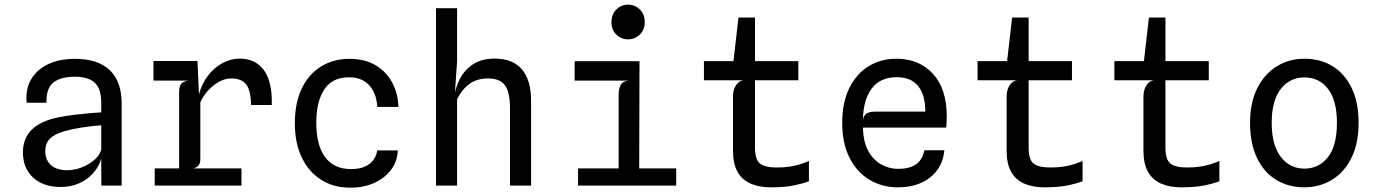

<svg xmlns="http://www.w3.org/2000/svg" viewBox="-20 -814 6040 842"><path d="M247 6Q170 6 125.2 -35.2Q80.5 -76.5 80.5 -146.5Q80.5 -207.5 120.2 -246.2Q160 -285 241.5 -300.5Q273 -306.5 305.5 -310.5Q338 -314.5 368.5 -317.2Q399 -320 424 -321V-363Q424 -424.5 395.8 -451Q367.5 -477.5 308 -477.5Q245.5 -477.5 213.8 -451.8Q182 -426 184 -363.5H97Q91 -421.5 115.8 -464.8Q140.5 -508 190.2 -532Q240 -556 308.5 -556Q409.5 -556 461.5 -506.2Q513.5 -456.5 513.5 -360V0H424.5L424 -118.5Q413.5 -82 388 -53.8Q362.5 -25.5 326.2 -9.8Q290 6 247 6ZM273.5 -67.5Q307 -67.5 339.2 -80.2Q371.5 -93 395 -113.8Q418.5 -134.5 424 -158.5V-264.5Q406 -263.5 382.2 -260.8Q358.5 -258 335 -254.2Q311.5 -250.5 293.5 -246.5Q229.5 -232.5 204 -210.5Q178.5 -188.5 178.5 -151.5Q178.5 -112.5 203.2 -90.2Q228 -68 273.5 -67.5Z M658.5 0V-75.5H1039V0ZM653 -460.5V-546.5H813L816.5 -460.5ZM765.5 -10V-407.5Q765.5 -435 774.8 -446Q784 -457 805 -460.5L765.5 -490V-546.5H846L852.5 -400Q865 -447 892 -482.2Q919 -517.5 955.5 -537.2Q992 -557 1031.5 -557Q1099.5 -557 1137 -506.8Q1174.5 -456.5 1172 -353.5H1081Q1080 -417 1059.8 -443.5Q1039.5 -470 995 -470Q955 -470 916.5 -439.2Q878 -408.5 858.5 -365V-115Q858.5 -99 851.2 -89.2Q844 -79.5 828 -75.5L858.5 -57V-10Z M1516.5 9Q1442.5 9 1388 -25.8Q1333.5 -60.5 1303.2 -123.8Q1273 -187 1273 -273Q1273 -363.5 1303.8 -426.8Q1334.5 -490 1388.8 -523Q1443 -556 1512.5 -556Q1581 -556 1628.5 -527Q1676 -498 1701 -450Q1726 -402 1727 -345H1634.5Q1633.5 -369 1626.2 -392.2Q1619 -415.5 1604.2 -434.2Q1589.5 -453 1566.5 -464Q1543.5 -475 1510.5 -475Q1438 -475.5 1402.5 -422.2Q1367 -369 1367 -276Q1367 -177 1405.8 -124.8Q1444.5 -72.5 1519.5 -72.5Q1556.5 -72.5 1581 -83.8Q1605.5 -95 1618.5 -113.8Q1631.5 -132.5 1634 -154.5H1724.5Q1723 -107.5 1695.8 -70.5Q1668.5 -33.5 1622.2 -12.2Q1576 9 1516.5 9Z M1892 0V-778H1984.5V-545.5L1973.5 -384.5L1981 -346L1970 -381.5Q1976 -427 1996.2 -467Q2016.5 -507 2054.2 -532Q2092 -557 2150.5 -557Q2228 -557 2268.5 -510.2Q2309 -463.5 2309 -371V0H2216.5V-340.5Q2216.5 -407.5 2195.2 -438.8Q2174 -470 2119 -470Q2073.5 -470 2040.5 -447.2Q2007.5 -424.5 1984.5 -379V0Z M2693 -13V-399Q2693 -424 2702 -441.2Q2711 -458.5 2737 -460.5L2693 -477.5L2689.5 -520L2784.5 -545.5L2783 -13ZM2515 0V-75.5H2945.5V0ZM2500 -460.5V-545.5H2784.5L2761 -460.5ZM2734.5 -641.5Q2704 -641.5 2682.8 -662.5Q2661.5 -683.5 2661.5 -717Q2661.5 -751 2682.8 -772.2Q2704 -793.5 2734.5 -793.5Q2765 -793.5 2786.2 -772.2Q2807.5 -751 2807.5 -717Q2807.5 -683.5 2786 -662.5Q2764.5 -641.5 2734.5 -641.5Z M3360.5 7.5Q3308.5 7.5 3271.2 -9Q3234 -25.5 3214.2 -60.8Q3194.5 -96 3194.5 -152.5V-393Q3194.5 -406.5 3199 -421.5Q3203.5 -436.5 3213.8 -448Q3224 -459.5 3241 -462L3194 -524L3196 -541L3218.5 -737H3291V-167Q3291 -114 3312.8 -96.8Q3334.5 -79.5 3385 -79.5Q3419.5 -79.5 3444.8 -83.5Q3470 -87.5 3489.8 -94Q3509.5 -100.5 3527.5 -108V-19Q3497.5 -8 3458.2 -0.2Q3419 7.5 3360.5 7.5ZM3067 -462V-546H3481V-462Z M3917 7.5Q3849.5 7.5 3794.2 -25Q3739 -57.5 3706.2 -120.8Q3673.5 -184 3673.5 -275.5Q3673.5 -364 3704.2 -427Q3735 -490 3788.8 -523.2Q3842.5 -556.5 3911 -556.5Q4011 -556.5 4071.5 -490.2Q4132 -424 4132 -303Q4132 -287 4131 -276.5Q4130 -266 4129.5 -254.5H3764.5Q3765.5 -193 3787.2 -153Q3809 -113 3843.8 -93.2Q3878.5 -73.5 3918.5 -73.5Q3967.5 -73.5 3996 -92.5Q4024.5 -111.5 4034 -155H4121.5Q4116.5 -104 4089.8 -67.8Q4063 -31.5 4019 -12Q3975 7.5 3917 7.5ZM3764.5 -289Q3768.5 -310 3782 -317.2Q3795.5 -324.5 3818.5 -324.5H4038Q4037.5 -399 4006 -437.2Q3974.5 -475.5 3912 -475.5Q3840 -475.5 3802.8 -425.5Q3765.5 -375.5 3764.5 -289Z M4560.5 7.5Q4508.5 7.5 4471.2 -9Q4434 -25.5 4414.2 -60.8Q4394.5 -96 4394.5 -152.5V-393Q4394.5 -406.5 4399 -421.5Q4403.5 -436.5 4413.8 -448Q4424 -459.5 4441 -462L4394 -524L4396 -541L4418.5 -737H4491V-167Q4491 -114 4512.8 -96.8Q4534.5 -79.5 4585 -79.5Q4619.5 -79.5 4644.8 -83.5Q4670 -87.5 4689.8 -94Q4709.5 -100.5 4727.5 -108V-19Q4697.5 -8 4658.2 -0.2Q4619 7.5 4560.5 7.5ZM4267 -462V-546H4681V-462Z M5160.5 7.5Q5108.5 7.5 5071.2 -9Q5034 -25.5 5014.2 -60.8Q4994.5 -96 4994.5 -152.5V-393Q4994.5 -406.5 4999 -421.5Q5003.5 -436.5 5013.8 -448Q5024 -459.5 5041 -462L4994 -524L4996 -541L5018.5 -737H5091V-167Q5091 -114 5112.8 -96.8Q5134.5 -79.5 5185 -79.5Q5219.5 -79.5 5244.8 -83.5Q5270 -87.5 5289.8 -94Q5309.5 -100.5 5327.5 -108V-19Q5297.5 -8 5258.2 -0.2Q5219 7.5 5160.5 7.5ZM4867 -462V-546H5281V-462Z M5700 7.5Q5630.5 7.5 5576.8 -25.2Q5523 -58 5492.5 -121.2Q5462 -184.5 5462 -276Q5462 -364 5493.5 -426.8Q5525 -489.5 5579 -523Q5633 -556.5 5700 -556.5Q5771.5 -556.5 5825 -523Q5878.5 -489.5 5908.2 -426.8Q5938 -364 5938 -276Q5938 -184 5906.2 -120.8Q5874.5 -57.5 5820.5 -25Q5766.5 7.5 5700 7.5ZM5700 -74.5Q5763.5 -74.5 5803.2 -124.2Q5843 -174 5843 -276Q5843 -373 5804.2 -423.8Q5765.5 -474.5 5700 -474.5Q5636.5 -474.5 5596.8 -423.8Q5557 -373 5557 -276Q5557 -177.5 5596.8 -126Q5636.5 -74.5 5700 -74.5Z"/></svg>

Font: Spline Sans Mono
Style: Regular
Weight: 400
Monospace: yes
Designer: Eben Sorkin, Mirko Velimirovic
Foundry: Sorkin Type
Version: Version 1.004